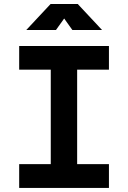

<svg xmlns="http://www.w3.org/2000/svg" viewBox="-20 -918 626 938"><path d="M73.7 0H512.2V-116.2H356.9V-577.6H512.2V-693.4H73.7V-577.6H228V-116.2H73.7ZM108.4 -771.5H253.4L293.5 -827.6L333.5 -771.5H478.5L359.9 -898.4H227.1Z"/></svg>

Font: CaskaydiaCove Nerd Font
Style: Bold
Weight: 700
Designer: Aaron Bell
Foundry: Saja Typeworks
Version: Version 2111.1;Nerd Fonts 2.3.0